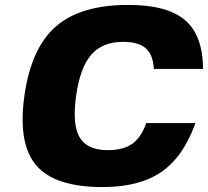

<svg xmlns="http://www.w3.org/2000/svg" viewBox="-20 -740 845 780"><path d="M574 -240H774Q725 -103 635.5 -41.5Q546 20 397 20Q203 20 127.5 -68Q52 -156 79 -350Q106 -544 206.5 -632Q307 -720 501 -720Q660 -720 732 -658Q804 -596 805 -460H605Q602 -518 572 -544Q542 -570 480 -570Q396 -570 350.5 -517.5Q305 -465 289 -349.5Q273 -234 303.5 -182Q334 -130 418 -130Q481 -130 517.5 -156Q554 -182 574 -240Z"/></svg>

Font: Fivo Sans Modern Heavy
Style: Regular
Weight: 900
Designer: Alexander Slobzheninov
Foundry: Alexander Slobzheninov
Version: 1.0